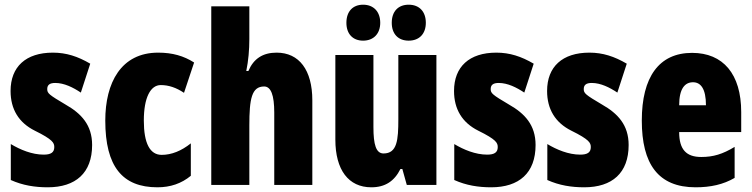

<svg xmlns="http://www.w3.org/2000/svg" viewBox="-20 -787 3201 817"><path d="M372 -170C372 -255 326 -304 259 -342C188 -384 181 -390 181 -408C181 -426 192 -434 215 -434C253 -434 291 -415 324 -393L364 -516C311 -547 262 -563 205 -563C90 -563 25 -503 25 -400C25 -322 60 -265 128 -231C205 -193 211 -179 211 -161C211 -138 196 -129 166 -129C116 -129 66 -150 26 -174V-21C77 2 129 10 183 10C302 10 372 -51 372 -170Z M650 10C705 10 752 -6 792 -39V-177C752 -145 710 -128 668 -128C618 -128 592 -177 592 -274C592 -371 620 -425 664 -425C698 -425 730 -414 763 -392L806 -521C762 -549 714 -563 653 -563C495 -563 428 -435 428 -274C428 -78 501 10 650 10Z M1041 -621V-760H879V0H1041V-253C1041 -367 1051 -419 1104 -419C1133 -419 1147 -382 1147 -308V0H1309V-360C1309 -489 1253 -563 1157 -563C1098 -563 1059 -537 1037 -485H1028C1037 -529 1041 -575 1041 -621Z M1454 -690C1454 -642 1482 -614 1525 -614C1570 -614 1598 -644 1598 -690C1598 -737 1570 -767 1525 -767C1482 -767 1454 -739 1454 -690ZM1647 -690C1647 -643 1674 -614 1719 -614C1765 -614 1792 -644 1792 -690C1792 -737 1765 -767 1719 -767C1675 -767 1647 -739 1647 -690ZM1837 -553H1675V-280C1675 -191 1670 -134 1612 -134C1580 -134 1569 -172 1569 -246V-553H1407V-193C1407 -64 1463 10 1560 10C1619 10 1658 -16 1684 -68H1692L1711 0H1837Z M2259 -170C2259 -255 2213 -304 2146 -342C2075 -384 2068 -390 2068 -408C2068 -426 2079 -434 2102 -434C2140 -434 2178 -415 2211 -393L2251 -516C2198 -547 2149 -563 2092 -563C1977 -563 1912 -503 1912 -400C1912 -322 1947 -265 2015 -231C2092 -193 2098 -179 2098 -161C2098 -138 2083 -129 2053 -129C2003 -129 1953 -150 1913 -174V-21C1964 2 2016 10 2070 10C2189 10 2259 -51 2259 -170Z M2655 -170C2655 -255 2609 -304 2542 -342C2471 -384 2464 -390 2464 -408C2464 -426 2475 -434 2498 -434C2536 -434 2574 -415 2607 -393L2647 -516C2594 -547 2545 -563 2488 -563C2373 -563 2308 -503 2308 -400C2308 -322 2343 -265 2411 -231C2488 -193 2494 -179 2494 -161C2494 -138 2479 -129 2449 -129C2399 -129 2349 -150 2309 -174V-21C2360 2 2412 10 2466 10C2585 10 2655 -51 2655 -170Z M2925 -562C2784 -562 2711 -459 2711 -274C2711 -90 2780 10 2940 10C3004 10 3058 -2 3106 -30V-162C3055 -131 3015 -119 2964 -119C2900 -119 2870 -151 2870 -225H3134V-310C3134 -472 3057 -562 2925 -562ZM2929 -437C2962 -437 2984 -409 2984 -339H2870C2870 -411 2895 -437 2929 -437Z"/></svg>

Font: Noto Sans Hebrew ExtraCondensed Black
Style: Regular
Weight: 900
Width: 2
Designer: Monotype Design Team
Foundry: Monotype Imaging Inc.
Version: Version 2.004